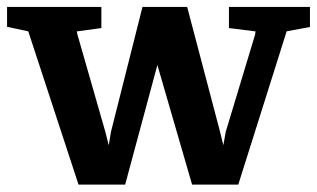

<svg xmlns="http://www.w3.org/2000/svg" viewBox="-42 -516 898 544"><path d="M180.5 7.1 38.1 -427.2 -22 -440V-496.4H245.2V-436.5L175.6 -427L177 -419.6L255.7 -145.2L266.1 -104.5L272.4 -142.5L361.7 -496.4H488.3L580.8 -145.2L590.8 -104.5L597.6 -142.5L680.7 -417.7L682.1 -427L606.7 -436.5V-496.4H836.2V-439.5L770.2 -427.3L633.1 7.1H502.3L403.9 -331.8L312.6 7.1Z"/></svg>

Font: Faustina Light
Style: Regular
Weight: 300
Designer: Alfonso Garcia
Foundry: http://www.omnibus-type.com
Version: Version 1.200